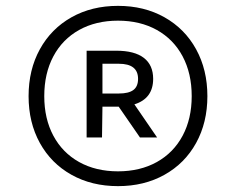

<svg xmlns="http://www.w3.org/2000/svg" viewBox="-20 -769 805 655"><path d="M687.5 -441Q687.5 -351 649 -281.2Q610.5 -211.5 541.2 -172.8Q472 -134 382.5 -134Q293 -134 223.8 -172.8Q154.5 -211.5 116 -281.2Q77.5 -351 77.5 -441Q77.5 -531 116 -601Q154.5 -671 223.8 -710Q293 -749 382.5 -749Q472 -749 541.2 -710Q610.5 -671 649 -601Q687.5 -531 687.5 -441ZM634 -441Q634 -518.5 603 -576.8Q572 -635 515 -666.8Q458 -698.5 382.5 -698.5Q307 -698.5 250 -666.8Q193 -635 162 -576.8Q131 -518.5 131 -441Q131 -364 162 -306Q193 -248 250 -216.2Q307 -184.5 382.5 -184.5Q458 -184.5 515 -216.2Q572 -248 603 -306Q634 -364 634 -441ZM438.5 -413 516 -300H457.5L385 -405H376.5H329.5L328 -300H275.5V-596H376.5Q439 -596 470.8 -571.5Q502.5 -547 502.5 -500Q502.5 -433 438.5 -413ZM385.5 -450Q419 -450 435 -462Q451 -474 451 -500Q451 -551.5 385.5 -551.5H329.5V-450Z"/></svg>

Font: Encode Sans Expanded Medium
Style: Regular
Weight: 500
Width: 7
Designer: Multiple Designers
Foundry: Impallari Type
Version: Version 2.000